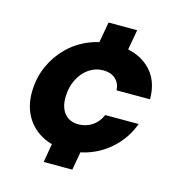

<svg xmlns="http://www.w3.org/2000/svg" viewBox="-104 -696 827 881"><g transform="rotate(15 309.5 -255.5)"><path d="M182 92 213 -88H350L318 92ZM272 -424 304 -603H440L408 -424ZM269 12Q199 12 148.5 -16.5Q98 -45 71.5 -95Q45 -145 47 -211Q49 -275 73.5 -329.5Q98 -384 140 -425.5Q182 -467 238 -490Q294 -513 361 -513Q460 -513 519.5 -460Q579 -407 579 -312H420Q418 -346 396 -365.5Q374 -385 338 -385Q301 -385 270.5 -364Q240 -343 221.5 -306.5Q203 -270 202 -225Q201 -200 206.5 -180Q212 -160 223.5 -145.5Q235 -131 252 -123.5Q269 -116 290 -116Q315 -116 336.5 -125Q358 -134 374 -150.5Q390 -167 399 -189H558Q536 -129 493 -83.5Q450 -38 392.5 -13Q335 12 269 12Z"/></g></svg>

Font: DM Sans 17pt Black
Style: Italic
Weight: 900
Italic angle: -10°
Version: Version 4.004;gftools[0.9.30]